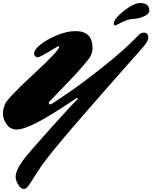

<svg xmlns="http://www.w3.org/2000/svg" viewBox="-44 -890 1014 1278"><path d="M535 -483Q572 -525 572 -570Q572 -683 459 -683Q404 -683 338 -656.5Q272 -630 227.5 -595Q183 -560 183 -534Q183 -523 190.5 -515.5Q198 -508 205.5 -508Q213 -508 232.5 -518.5Q252 -529 272 -540Q330 -574 335 -578Q340 -582 345.5 -582Q351 -582 351 -580Q351 -555 179 -396Q7 -237 -10 -198Q-24 -168 -24 -132Q-24 -96 0.5 -62Q25 -28 69 -28Q152 -28 404 -196Q440 -220 453 -229Q466 -238 470 -238Q474 -238 474 -236Q474 -232 468 -225Q435 -194 289 -31.5Q143 131 113 172Q60 244 60 288Q60 310 77 339Q94 368 116 368Q129 368 142.5 350.5Q156 333 187 283Q218 233 245.5 195.5Q273 158 326.5 92.5Q380 27 440.5 -43Q501 -113 572.5 -195Q644 -277 697 -337Q750 -397 797.5 -451Q845 -505 850.5 -511Q856 -517 875.5 -539Q895 -561 908 -576Q943 -616 943 -638Q943 -673 913 -673Q895 -673 880 -658Q788 -561 646 -448.5Q504 -336 415.5 -275.5Q327 -215 310 -205Q293 -195 287 -195Q281 -195 281 -204L282 -211Q284 -214 379.5 -312Q475 -410 535 -483ZM945 -843Q950 -830 950 -822Q950 -798 918 -783Q886 -768 854 -765L822 -762Q797 -758 740 -728L722 -719Q713 -724 713 -732Q713 -764 780 -817Q847 -870 890 -870Q933 -870 945 -843Z"/></svg>

Font: Mrs Sheppards
Style: Regular
Weight: 400
Version: Version 1.000